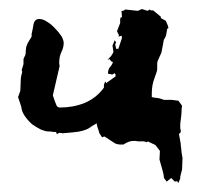

<svg xmlns="http://www.w3.org/2000/svg" viewBox="-20 -302 444 425"><path d="M384 48 382 36 381 26Q380 20 380 16L376 -6Q381 -7 380 -14L379 -18Q379 -20 379 -28Q380 -35 381 -44Q382 -53 382 -60Q383 -67 383 -68L375 -79L360 -81H343L334 -84Q333 -84 329 -85L321 -86L316 -87V-95Q316 -114 322 -129Q328 -145 328 -149V-162Q328 -166 333 -176Q338 -186 338 -189L342 -210Q342 -214 345 -218Q348 -223 348 -226L350 -238L353 -240L352 -243Q352 -245 350 -249Q348 -253 347 -256L336 -262V-265L319 -279H314L311 -281L307 -278L294 -282L285 -278L257 -281Q254 -278 252 -278H249L250 -264Q246 -264 246 -259V-251L239 -233Q241 -228 242 -227Q243 -226 243 -224Q243 -222 242 -221L249 -223L250 -218L242 -194H237L235 -204L237 -208L234 -213L229 -201L231 -188Q231 -185 226 -178Q220 -172 218 -169L220 -170Q221 -171 223 -171Q226 -165 229 -165H230Q229 -160 224 -154Q219 -149 219 -139Q229 -137 228 -137Q230 -137 233 -140Q236 -138 236 -136Q235 -135 236 -133L215 -118L213 -122L211 -117Q210 -115 210 -112V-108L207 -104Q191 -84 167 -74Q142 -64 113 -64Q107 -64 105 -69L101 -79L97 -91L112 -156L111 -162Q111 -177 116 -187Q121 -197 121 -207Q121 -213 116 -222Q110 -231 102 -239Q94 -248 84 -254Q75 -260 67 -260Q56 -260 54 -247Q52 -235 50 -227V-221L41 -206L38 -198Q38 -196 37 -189Q37 -183 36 -180L33 -174Q32 -173 32 -169V-160L28 -147L29 -144V-142Q28 -139 27 -134Q26 -129 26 -126L25 -101L20 -87L27 -66Q28 -55 35 -45Q42 -35 51 -27Q61 -20 71 -15Q81 -11 87 -11H90Q93 -11 97 -10Q102 -10 104 -10L106 -5L111 -8L119 -7L141 -9Q166 -11 178 -19Q185 -24 194 -29L195 -23L199 -11L200 -7L202 -4L206 2Q208 1 211 0L231 13Q237 18 248 18H253Q267 9 277 10H280Q284 11 290 11Q299 10 305 13L307 11L324 19L334 32L333 51L340 76L342 84L343 92L349 100L359 92L367 100L372 99L375 103L377 98L379 93V89L383 73Z"/></svg>

Font: East Sea Dokdo Cyrillic
Style: Regular
Weight: 400
Version: Version 1.00 July 4, 2018, initial release